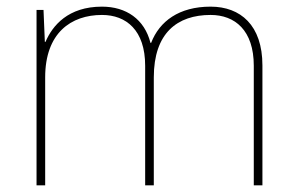

<svg xmlns="http://www.w3.org/2000/svg" viewBox="-20 -558 892 578"><path d="M614 -538C519 -538 460 -494 435 -429H433C415 -500 360 -538 287 -538C185 -538 138 -481 117 -432H115L111 -528H90V0H116V-325C116 -459 194 -513 287 -513C360 -513 417 -467 417 -360V0H443V-325C443 -459 514 -513 614 -513C687 -513 744 -467 744 -360V0H770V-361C770 -482 704 -538 614 -538Z"/></svg>

Font: Noto Sans Syriac Eastern Thin
Style: Regular
Weight: 100
Designer: Patrick Giasson and the Monotype Design Team
Foundry: Monotype Imaging Inc.
Version: Version 3.001